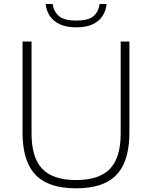

<svg xmlns="http://www.w3.org/2000/svg" viewBox="-20 -952 776 980"><path d="M368.5 9Q275 9 214.5 -21Q154 -51 124.5 -114.5Q95 -178 95 -277.5V-740H141V-271.5Q141 -147 196 -90Q251 -33 368.5 -33Q486 -33 541 -90Q596 -147 596 -271.5V-740H640.5V-277.5Q640.5 -178 611.2 -114.5Q582 -51 521.8 -21Q461.5 9 368.5 9ZM369.5 -812.5Q319 -812.5 285.8 -828Q252.5 -843.5 234.5 -870.2Q216.5 -897 213 -931.5H248.5Q254.5 -892 281.5 -869.5Q308.5 -847 369.5 -847Q431 -847 457 -869.5Q483 -892 488.5 -931.5H524Q520.5 -896.5 503 -869.8Q485.5 -843 452.5 -827.8Q419.5 -812.5 369.5 -812.5Z"/></svg>

Font: Encode Sans SC SemiExpanded ExtraLight
Style: Regular
Weight: 250
Width: 6
Designer: Multiple Designers
Foundry: Impallari Type
Version: Version 3.002